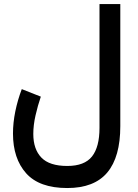

<svg xmlns="http://www.w3.org/2000/svg" viewBox="-20 -698 692 960"><path d="M581.5 -67.4Q581.5 86.9 516.4 164.6Q451.2 242.2 316.4 242.2Q176.8 242.2 110.8 168.5Q44.9 94.7 44.9 -30.3Q44.9 -84 56.6 -141.4Q68.4 -198.7 88.9 -252.4L184.1 -214.8Q168.9 -170.4 157.7 -121.3Q146.5 -72.3 146.5 -28.3Q146.5 47.9 186.8 89.8Q227.1 131.8 316.4 131.8Q402.3 131.8 439.9 84.5Q477.5 37.1 477.5 -58.6V-677.7H581.5Z"/></svg>

Font: Vazirmatn RD FD Medium
Style: Regular
Weight: 500
Designer: Saber Rastikerdar
Foundry: Saber Rastikerdar
Version: Version 33.003